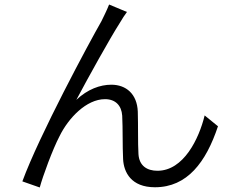

<svg xmlns="http://www.w3.org/2000/svg" viewBox="-20 -795 1040 850"><path d="M542 -742 463 -775C452 -747 440 -724 429 -701C374 -605 153 -194 79 8L156 35C169 -14 213 -134 244 -193C283 -272 362 -356 445 -356C491 -356 518 -328 521 -283C524 -226 522 -149 525 -90C528 -33 560 34 666 34C809 34 892 -77 945 -236L886 -284C861 -181 793 -39 677 -39C631 -39 596 -61 593 -113C590 -163 592 -239 590 -301C587 -379 538 -420 473 -420C423 -420 368 -400 318 -353C370 -451 466 -624 510 -693C521 -712 533 -730 542 -742Z"/></svg>

Font: Noto Sans HK DemiLight
Style: Regular
Weight: 350
Designer: Ryoko NISHIZUKA 西塚涼子 (kana, bopomofo & ideographs); Paul D. Hunt (Latin, Greek & Cyrillic); Sandoll Communications 산돌커뮤니
Foundry: Adobe
Version: Version 2.004;hotconv 1.0.118;makeotfexe 2.5.65603